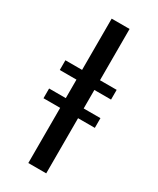

<svg xmlns="http://www.w3.org/2000/svg" viewBox="-211 -894 786 957"><g transform="rotate(30 182.5 -415.5)"><path d="M131 0V-317.5H35V-373.5H131V-480H35V-536H131V-831H234V-536H330V-480H234V-373.5H330.5V-317.5H234V0Z"/></g></svg>

Font: Merriweather 28pt
Style: Regular
Weight: 400
Version: Version 2.100